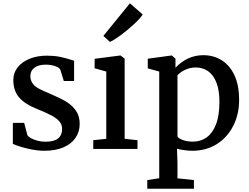

<svg xmlns="http://www.w3.org/2000/svg" viewBox="-20 -906 1516 1168"><path d="M127 -158.7 146.5 -84.5Q152.3 -74.2 169.2 -64.9Q186 -55.7 209 -49.8Q231.4 -43.9 255.9 -43.9Q309.1 -43.9 333.5 -64Q357.9 -84 357.9 -121.6Q357.9 -146.5 342.5 -165.8Q327.1 -185.1 294.9 -202.6Q259.8 -221.2 210 -241.2Q131.3 -272 96.2 -313.2Q61 -354.5 61 -419.4Q61 -462.9 87.4 -496.3Q113.8 -529.8 160.6 -548.8Q207.5 -567.4 265.1 -567.4Q307.1 -567.4 340.6 -561Q374 -554.7 413.1 -542L430.7 -536.6V-413.1H368.2L347.2 -481.4Q341.3 -494.6 315.7 -503.7Q290 -512.7 258.3 -512.7Q213.9 -512.7 189.2 -493.9Q164.6 -475.1 164.6 -443.8Q164.6 -395 214.8 -367.7Q235.8 -356 274.9 -339.8L293.9 -331.5Q354.5 -305.7 387.2 -284.7Q419.9 -263.7 441.9 -232.9Q464.8 -199.7 464.8 -152.8Q464.8 -104 439.2 -66.9Q413.6 -29.8 365.2 -9.3Q316.4 11.2 250 11.2Q203.6 11.2 148.9 -1.7Q94.2 -14.6 58.1 -30.8V-158.7Z M770 -885.7H770.5L848.1 -817.9Q835.4 -796.9 796.9 -760.7Q758.3 -724.6 714.4 -691.9Q669.9 -659.7 649.4 -651.4H648.4L608.9 -687.5ZM626.5 -61.5V-470.7L555.7 -490.7V-548.3L710.9 -568.4H713.4L738.3 -549.3V-61.5L816.4 -53.2V0H547.4V-53.2Z M1056.6 -1 1059.6 82V178.7L1159.7 189.5V242.2H876V189.5L948.7 178.2V-470.7L878.9 -490.2V-548.8L1022.9 -568.4H1025.4L1047.4 -549.3V-493.7Q1079.1 -528.3 1122.3 -549.3Q1165.5 -570.3 1216.8 -570.3Q1278.3 -570.3 1327.1 -540.5Q1376 -510.7 1404.8 -451.2Q1434.6 -390.1 1434.6 -297.4Q1434.6 -211.4 1399.4 -141.4Q1364.3 -71.3 1300.3 -30.3Q1235.4 11.2 1149.4 11.2Q1128.4 11.2 1102.1 7.6Q1075.7 3.9 1056.6 -1ZM1059.6 -75.2Q1066.9 -63 1093.5 -53.7Q1120.1 -44.4 1152.8 -44.4Q1201.2 -44.4 1237.3 -70.3Q1273.4 -96.2 1293.9 -149.4Q1314.9 -203.1 1314.9 -287.6Q1314.9 -356.4 1296.6 -403.6Q1278.3 -450.7 1245.1 -473.6Q1212.9 -495.6 1171.4 -495.6Q1138.2 -495.6 1108.2 -482.2Q1078.1 -468.8 1059.6 -448.2Z"/></svg>

Font: Merriweather
Style: Regular
Weight: 400
Designer: Eben Sorkin
Foundry: Eben Sorkin
Version: Version 1.584; ttfautohint (v1.8.1)